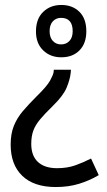

<svg xmlns="http://www.w3.org/2000/svg" viewBox="-20 -562 431 774"><path d="M266 -281 265 -268Q262 -241 248.5 -208.5Q235 -176 193 -135Q160 -103 141 -80Q122 -57 114 -34.5Q106 -12 106 18Q106 66 133 91Q160 116 210 116Q251 116 283.5 104.5Q316 93 347 77L378 144Q341 166 298.5 179Q256 192 205 192Q117 192 70 147Q23 102 23 21Q23 -23 36 -55Q49 -87 72.5 -114.5Q96 -142 128 -174Q169 -214 181.5 -236.5Q194 -259 196 -271L197 -281ZM227 -542Q272 -542 300 -514.5Q328 -487 328 -436Q328 -387 300.5 -359Q273 -331 227 -331Q183 -331 154 -359Q125 -387 125 -435Q125 -486 154 -514Q183 -542 227 -542ZM226 -490Q206 -490 193 -476Q180 -462 180 -436Q180 -411 193 -397Q206 -383 226 -383Q247 -383 260 -397Q273 -411 273 -436Q273 -490 226 -490Z"/></svg>

Font: Noto Sans Myanmar SemiCondensed
Style: Regular
Weight: 400
Width: 4
Designer: Monotype Design Team
Foundry: Monotype Imaging Inc.
Version: Version 2.107; ttfautohint (v1.8.4.7-5d5b)